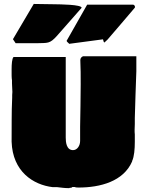

<svg xmlns="http://www.w3.org/2000/svg" viewBox="-20 -966 748 977"><path d="M45.9 -766.6C48.8 -762.7 56.6 -750 59.6 -746.1H166C223.6 -748 232.4 -742.2 269.5 -783.2L395.4 -926.3C395.4 -943.4 282.3 -943.8 258.8 -944.3L151.7 -945.9ZM332 -743 504 -765.9C506.9 -753.2 508.8 -750 511.7 -750L527.3 -764.6C573.9 -818.3 619.8 -872.8 666 -926.8C666 -927.7 666 -928.7 667 -929.7C667 -934.6 664.1 -941.4 657.2 -942.4H423.6L318.8 -757.9C320.6 -752.5 329.3 -747.2 332 -743ZM41 -557.6V-558.6V-542C41 -527.3 43 -512.7 43 -498C43 -493.2 42 -487.3 42 -482.4V-468.8C38.1 -390.6 40 -321.3 39.1 -245.1C43.9 -92.8 149.4 -25.4 248 -13.7H270.5C289.1 -11.7 314.5 -7.8 333 -8.8V-9.8C337.9 -9.8 347.7 -10.7 347.7 -14.6H359.4C366.2 -11.7 373 -11.7 379.9 -11.7C490.2 -11.7 608.4 -43 652.3 -144.5V-146.5C663.1 -169.9 666 -208 666 -244.1V-282.2C665 -289.1 665 -296.9 665 -305.7C665 -314.5 666 -324.2 666 -335V-365.2C668 -446.3 670.9 -520.5 673.8 -603.5V-679.7H402.3C393.6 -675.8 388.7 -668.9 388.7 -660.2C390.6 -622.1 390.6 -580.1 390.6 -537.1C390.6 -462.9 388.7 -392.6 387.7 -321.3V-249C387.7 -224.6 373 -202.1 351.6 -202.1C317.4 -202.1 314.5 -244.1 314.5 -265.6V-675.8H48.8C41 -668 39.1 -639.6 39.1 -613.3C39.1 -588.2 38.7 -569.4 41 -557.6Z"/></svg>

Font: Bowlby One SC
Style: Regular
Weight: 400
Width: 1
Version: Version 1.2